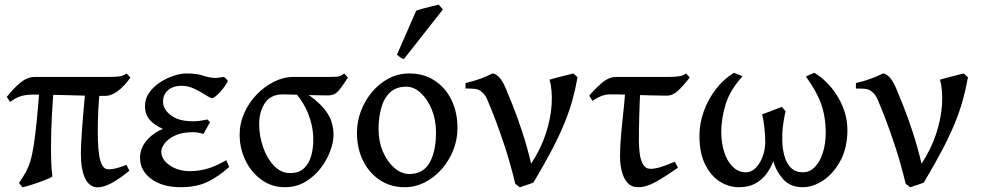

<svg xmlns="http://www.w3.org/2000/svg" viewBox="-20 -781 4171 816"><path d="M428.2 -373.5Q373 -373.5 327.9 -374.8Q282.7 -376 234.6 -377.4Q186.5 -378.9 122.6 -378.9Q91.8 -378.9 71 -373Q50.3 -367.2 22.9 -348.1L8.8 -369.1Q37.6 -405.8 66.9 -429.9Q96.2 -454.1 128.4 -454.1Q202.6 -454.1 257.8 -454.1Q313 -454.1 358.2 -454.1Q403.3 -454.1 447.3 -454.1Q467.8 -454.1 485.6 -456.1Q503.4 -458 518.1 -468.8L534.2 -451.2Q508.3 -414.6 480.7 -394Q453.1 -373.5 428.2 -373.5ZM395.5 15.1Q359.9 15.1 341.8 -22.9Q323.7 -61 323.7 -127.9Q323.7 -162.1 328.4 -228.3Q333 -294.4 343.3 -402.8L405.8 -408.2Q399.9 -361.3 397.7 -312.7Q395.5 -264.2 395.5 -223.1Q395.5 -136.7 406.2 -99.1Q417 -61.5 439.9 -61.5Q454.6 -61.5 470.5 -64.9Q486.3 -68.4 517.6 -80.1L529.8 -55.2Q478.5 -14.2 447.8 0.5Q417 15.1 395.5 15.1ZM196.8 -150.4Q196.8 -115.2 198 -86.2Q199.2 -57.1 202.6 -30.8Q191.4 -23.4 167.7 -14.4Q144 -5.4 118.4 2.9Q92.8 11.2 75.7 15.1Q73.2 12.2 66.9 4.4Q60.5 -3.4 60.5 -3.4Q77.1 -26.9 88.9 -48.1Q100.6 -69.3 108.9 -96.4Q117.2 -123.5 123.5 -164.3Q129.9 -205.1 136 -266.8Q142.1 -328.6 149.4 -419.9Q156.7 -422.9 171.6 -425.5Q186.5 -428.2 199 -429.9Q211.4 -431.6 211.4 -431.6Q204.6 -368.2 200.7 -294.2Q196.8 -220.2 196.8 -150.4Z M948.7 -436.5Q930.2 -403.8 909.7 -383.8Q889.2 -363.8 882.3 -363.8Q874.5 -363.8 854.2 -377Q834 -390.1 806.9 -403.3Q779.8 -416.5 752.9 -416.5Q715.8 -416.5 694.3 -397.9Q672.9 -379.4 672.9 -348.6Q672.9 -316.9 705.8 -291.3Q738.8 -265.6 800.3 -265.6Q815.4 -265.6 831.1 -267.8Q846.7 -270 861.3 -273.4L872.6 -261.7L844.7 -211.9Q831.1 -215.8 821.3 -217.5Q811.5 -219.2 798.8 -219.2Q754.4 -219.2 724.6 -205.3Q694.8 -191.4 680.2 -172.1Q665.5 -152.8 665.5 -136.7Q665.5 -103 701.2 -78.4Q736.8 -53.7 787.6 -53.7Q823.7 -53.7 859.1 -63.5Q894.5 -73.2 941.9 -100.1L954.1 -71.3Q909.2 -30.8 862.1 -8.1Q814.9 14.6 748.5 14.6Q669.9 14.6 622.6 -20.8Q575.2 -56.2 575.2 -109.4Q575.2 -150.9 602.8 -183.3Q630.4 -215.8 672.4 -233.4Q637.2 -248 616.7 -271.5Q596.2 -294.9 596.2 -330.6Q596.2 -361.3 613.8 -386.7Q631.3 -412.1 659.2 -430.4Q687 -448.7 717.3 -458.7Q747.6 -468.8 772.9 -468.8Q816.4 -468.8 844.5 -459.2Q872.6 -449.7 899.9 -449.7Q902.8 -449.7 915 -451.7Q927.2 -453.6 930.7 -454.1Q935.5 -452.1 940.4 -446.8Q945.3 -441.4 948.7 -436.5Z M1371.6 -375.5Q1353.5 -375.5 1326.2 -376.2Q1298.8 -377 1269.8 -377.7Q1240.7 -378.4 1217 -379.2Q1193.4 -379.9 1182.6 -379.9Q1130.9 -379.9 1106.2 -343.5Q1081.5 -307.1 1081.5 -253.9Q1081.5 -202.6 1098.4 -154.8Q1115.2 -106.9 1144.8 -76.2Q1174.3 -45.4 1212.4 -45.4Q1251.5 -45.4 1272.9 -66.7Q1294.4 -87.9 1303 -120.1Q1311.5 -152.3 1311.5 -185.5Q1311.5 -231.4 1299.1 -271.2Q1286.6 -311 1268.8 -340.6Q1251 -370.1 1234.4 -386.2H1233.9Q1234.9 -386.2 1246.8 -385.3Q1258.8 -384.3 1272.7 -382.3Q1286.6 -380.4 1293 -376.5Q1344.2 -340.8 1370.8 -300.8Q1397.5 -260.7 1397.5 -207Q1397.5 -177.2 1383.5 -139.2Q1369.6 -101.1 1342.8 -66.2Q1315.9 -31.2 1277.6 -8.3Q1239.3 14.6 1190.4 14.6Q1135.3 14.6 1092 -16.4Q1048.8 -47.4 1023.7 -98.4Q998.5 -149.4 998.5 -208.5Q998.5 -257.3 1018.6 -301.8Q1038.6 -346.2 1072 -380.4Q1105.5 -414.6 1145.8 -434.3Q1186 -454.1 1226.6 -454.1Q1268.1 -454.1 1304.2 -454.1Q1340.3 -454.1 1380.9 -454.1Q1400.4 -454.1 1410.2 -454.8Q1419.9 -455.6 1426.5 -458.5Q1433.1 -461.4 1442.9 -468.8L1458.5 -451.2Q1437 -417.5 1424.1 -401.4Q1411.1 -385.3 1399.7 -380.4Q1388.2 -375.5 1371.6 -375.5Z M1924.3 -236.8Q1924.3 -188 1906.5 -143.1Q1888.7 -98.1 1857.4 -62.5Q1826.2 -26.9 1785.6 -6.1Q1745.1 14.6 1700.2 14.6Q1640.1 14.6 1594.5 -15.6Q1548.8 -45.9 1522.9 -98.1Q1497.1 -150.4 1497.1 -216.8Q1497.1 -265.1 1514.4 -310.3Q1531.7 -355.5 1562.3 -391.4Q1592.8 -427.2 1633.1 -448Q1673.3 -468.8 1719.2 -468.8Q1781.2 -468.8 1827.4 -438.5Q1873.5 -408.2 1898.9 -356Q1924.3 -303.7 1924.3 -236.8ZM1833 -219.7Q1833 -271.5 1815.2 -315.2Q1797.4 -358.9 1768.6 -385.7Q1739.7 -412.6 1706.5 -412.6Q1664.1 -412.6 1638.2 -388.7Q1612.3 -364.7 1600.6 -323.5Q1588.9 -282.2 1588.9 -231Q1588.9 -179.7 1607.4 -136.5Q1626 -93.3 1656 -67.4Q1686 -41.5 1720.2 -41.5Q1778.3 -41.5 1805.7 -89.4Q1833 -137.2 1833 -219.7ZM1696.8 -530.3Q1689 -531.7 1682.1 -536.4Q1675.3 -541 1667 -548.3L1749 -735.8Q1759.8 -739.7 1777.6 -744.6Q1795.4 -749.5 1814 -753.9Q1832.5 -758.3 1844.7 -761.2L1862.3 -740.7Z M2434.6 -452.6Q2425.8 -402.8 2412.6 -355.2Q2399.4 -307.6 2378.4 -256.3Q2357.4 -205.1 2325.4 -144Q2293.5 -83 2247.6 -5.9Q2239.7 -1.5 2219.2 4.9Q2198.7 11.2 2189.5 15.1L2169.9 0Q2150.4 -81.1 2127.7 -151.1Q2105 -221.2 2084.5 -274.4Q2064 -327.6 2050.8 -357.9Q2043.5 -375 2033.2 -385.3Q2022.9 -395.5 2014.2 -399.4Q2006.8 -402.8 1993.4 -403.8Q1980 -404.8 1969.2 -404.8Q1958.5 -404.8 1958.5 -404.8V-428.2Q1989.3 -434.6 2020.3 -446Q2051.3 -457.5 2073.2 -468.8Q2084.5 -468.8 2099.4 -454.8Q2114.3 -440.9 2129.4 -405.8Q2140.1 -380.9 2159.4 -332.3Q2178.7 -283.7 2199.7 -220Q2220.7 -156.2 2237.3 -85.4Q2278.3 -147.5 2299.6 -212.6Q2320.8 -277.8 2324.5 -337.2Q2328.1 -396.5 2315.9 -442.4Q2338.4 -449.2 2367.7 -456.5Q2397 -463.9 2416.5 -468.8Q2419.9 -466.3 2425.8 -460.7Q2431.6 -455.1 2434.6 -452.6Z M2911.6 -451.7Q2883.8 -416 2861.6 -395.3Q2839.4 -374.5 2812.5 -374.5Q2782.7 -374.5 2741.5 -375.7Q2700.2 -377 2660.6 -378.4Q2621.1 -379.9 2595.2 -379.9H2573.7Q2555.7 -379.9 2538.8 -374Q2522 -368.2 2497.6 -352.5L2484.4 -374.5Q2507.8 -402.8 2537.8 -428.5Q2567.9 -454.1 2598.1 -454.1Q2659.2 -454.1 2721.4 -454.1Q2783.7 -454.1 2824.2 -454.1Q2848.1 -454.1 2866.2 -456.8Q2884.3 -459.5 2895.5 -468.8ZM2861.3 -68.4Q2807.1 -30.3 2766.8 -7.8Q2726.6 14.6 2691.9 14.6Q2663.6 14.6 2646.7 -4.4Q2629.9 -23.4 2622.6 -53Q2615.2 -82.5 2615.2 -113.8Q2615.2 -174.8 2624.3 -256.6Q2633.3 -338.4 2640.6 -429.2L2703.1 -426.3Q2698.2 -348.1 2696.8 -288.1Q2695.3 -228 2695.3 -182.1Q2695.3 -156.7 2698.7 -129.2Q2702.1 -101.6 2712.9 -82.5Q2723.6 -63.5 2745.1 -63.5Q2762.2 -63.5 2785.2 -70.1Q2808.1 -76.7 2848.1 -93.8Z M3581.5 -229Q3581.5 -153.3 3552.2 -98.6Q3522.9 -43.9 3479.2 -14.6Q3435.5 14.6 3391.6 14.6Q3338.9 14.6 3308.8 -19Q3278.8 -52.7 3266.6 -95.7Q3256.3 -68.4 3238 -43Q3219.7 -17.6 3190.9 -1.5Q3162.1 14.6 3120.6 14.6Q3076.7 14.6 3038.3 -10Q3000 -34.7 2976.3 -83.3Q2952.6 -131.8 2952.6 -203.1Q2952.6 -255.9 2970.9 -307.4Q2989.3 -358.9 3022.2 -401.9Q3055.2 -444.8 3099.6 -471.7Q3103 -469.7 3117.2 -464.6Q3131.3 -459.5 3135.3 -456.1Q3082.5 -398.4 3064 -337.9Q3045.4 -277.3 3045.4 -220.2Q3045.4 -173.8 3057.9 -134.8Q3070.3 -95.7 3094 -72.3Q3117.7 -48.8 3150.4 -48.8Q3172.9 -48.8 3191.4 -67.1Q3210 -85.4 3220.9 -114.7Q3231.9 -144 3232.4 -176.8Q3231.9 -212.9 3227.8 -246.3Q3223.6 -279.8 3218.8 -294.9Q3239.7 -302.7 3263.4 -311.5Q3287.1 -320.3 3302.7 -326.7Q3306.6 -321.8 3312.7 -315.2Q3318.8 -308.6 3318.8 -308.6Q3318.8 -308.6 3314.9 -291Q3311 -273.4 3307.4 -244.4Q3303.7 -215.3 3304.7 -179.7Q3305.7 -147.5 3314 -117.4Q3322.3 -87.4 3341.3 -68.1Q3360.4 -48.8 3392.6 -48.8Q3421.9 -48.8 3443.8 -72Q3465.8 -95.2 3477.5 -133.3Q3489.3 -171.4 3489.3 -215.3Q3489.3 -285.6 3469.2 -340.8Q3449.2 -396 3405.3 -455.1Q3409.7 -458.5 3422.9 -464.1Q3436 -469.7 3440.9 -471.7Q3479 -449.2 3511 -411.4Q3543 -373.5 3562.3 -326.4Q3581.5 -279.3 3581.5 -229Z M4093.8 -452.6Q4085 -402.8 4071.8 -355.2Q4058.6 -307.6 4037.6 -256.3Q4016.6 -205.1 3984.6 -144Q3952.6 -83 3906.7 -5.9Q3898.9 -1.5 3878.4 4.9Q3857.9 11.2 3848.6 15.1L3829.1 0Q3809.6 -81.1 3786.9 -151.1Q3764.2 -221.2 3743.7 -274.4Q3723.1 -327.6 3710 -357.9Q3702.6 -375 3692.4 -385.3Q3682.1 -395.5 3673.3 -399.4Q3666 -402.8 3652.6 -403.8Q3639.2 -404.8 3628.4 -404.8Q3617.7 -404.8 3617.7 -404.8V-428.2Q3648.4 -434.6 3679.4 -446Q3710.4 -457.5 3732.4 -468.8Q3743.7 -468.8 3758.5 -454.8Q3773.4 -440.9 3788.6 -405.8Q3799.3 -380.9 3818.6 -332.3Q3837.9 -283.7 3858.9 -220Q3879.9 -156.2 3896.5 -85.4Q3937.5 -147.5 3958.7 -212.6Q3980 -277.8 3983.6 -337.2Q3987.3 -396.5 3975.1 -442.4Q3997.6 -449.2 4026.9 -456.5Q4056.2 -463.9 4075.7 -468.8Q4079.1 -466.3 4085 -460.7Q4090.8 -455.1 4093.8 -452.6Z"/></svg>

Font: Gentium Book Plus
Style: Regular
Weight: 400
Designer: Victor Gaultney, Annie Olsen, Iska Routamaa, Becca Hirsbrunner
Foundry: SIL International
Version: Version 6.101